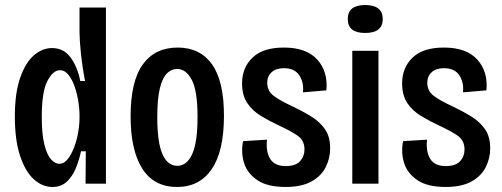

<svg xmlns="http://www.w3.org/2000/svg" viewBox="-20 -730 1996 763"><path d="M188 13Q148 13 114 -18Q80 -49 59.5 -111.5Q39 -174 39 -267Q39 -360 60 -420.5Q81 -481 114.5 -510Q148 -539 187 -539Q233 -539 260.5 -501.5Q288 -464 299 -408H318Q307 -465 301.5 -518.5Q296 -572 296 -602V-700H401V0H320L321 -129H302Q295 -95 281.5 -62Q268 -29 245.5 -8Q223 13 188 13ZM216 -79Q234 -79 248.5 -97Q263 -115 274 -143Q285 -171 290.5 -203Q296 -235 296 -262V-276Q296 -296 291.5 -325.5Q287 -355 277.5 -383.5Q268 -412 253 -431.5Q238 -451 218 -451Q191 -451 168.5 -408.5Q146 -366 146 -265Q146 -196 156.5 -155Q167 -114 183 -96.5Q199 -79 216 -79Z M684 13Q591 13 545 -60.5Q499 -134 499 -267Q499 -407 547.5 -474Q596 -541 686 -541Q775 -541 822.5 -474.5Q870 -408 870 -270Q870 -129 821.5 -58Q773 13 684 13ZM685 -71Q722 -71 743.5 -117Q765 -163 765 -265Q765 -370 742 -413Q719 -456 684 -456Q662 -456 644 -439Q626 -422 615.5 -380Q605 -338 605 -265Q605 -164 625.5 -117.5Q646 -71 685 -71Z M1115 13Q1042 13 1002 -14.5Q962 -42 949.5 -83.5Q937 -125 946 -169L1041 -175Q1036 -128 1053.5 -99Q1071 -70 1116 -70Q1155 -70 1172.5 -89.5Q1190 -109 1190 -136Q1190 -172 1162.5 -191Q1135 -210 1089 -231Q1053 -248 1019 -268Q985 -288 963.5 -319Q942 -350 942 -399Q942 -461 983.5 -501Q1025 -541 1108 -541Q1198 -541 1241 -493Q1284 -445 1277 -371L1184 -363Q1188 -402 1169.5 -430.5Q1151 -459 1108 -459Q1077 -459 1059.5 -443Q1042 -427 1042 -401Q1042 -368 1068.5 -348.5Q1095 -329 1141 -308Q1183 -288 1217 -267Q1251 -246 1271.5 -216.5Q1292 -187 1292 -141Q1292 -101 1274.5 -66Q1257 -31 1218 -9Q1179 13 1115 13Z M1380 0V-528H1484V0ZM1431 -599Q1362 -599 1362 -654Q1362 -710 1431 -710Q1501 -710 1501 -654Q1501 -599 1431 -599Z M1751 13Q1678 13 1638 -14.5Q1598 -42 1585.5 -83.5Q1573 -125 1582 -169L1677 -175Q1672 -128 1689.5 -99Q1707 -70 1752 -70Q1791 -70 1808.5 -89.5Q1826 -109 1826 -136Q1826 -172 1798.5 -191Q1771 -210 1725 -231Q1689 -248 1655 -268Q1621 -288 1599.5 -319Q1578 -350 1578 -399Q1578 -461 1619.5 -501Q1661 -541 1744 -541Q1834 -541 1877 -493Q1920 -445 1913 -371L1820 -363Q1824 -402 1805.5 -430.5Q1787 -459 1744 -459Q1713 -459 1695.5 -443Q1678 -427 1678 -401Q1678 -368 1704.5 -348.5Q1731 -329 1777 -308Q1819 -288 1853 -267Q1887 -246 1907.5 -216.5Q1928 -187 1928 -141Q1928 -101 1910.5 -66Q1893 -31 1854 -9Q1815 13 1751 13Z"/></svg>

Font: Bricolage Grotesque 10pt Condensed Medium
Style: Regular
Weight: 500
Width: 3
Designer: Mathieu Triay
Foundry: Atelier Triay
Version: Version 1.000; ttfautohint (v1.8.4.7-5d5b);gftools[0.9.32]